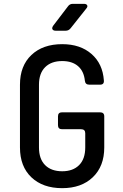

<svg xmlns="http://www.w3.org/2000/svg" viewBox="-20 -970 640 1000"><path d="M304 10Q203 10 143.5 -46.5Q84 -103 84 -202V-529Q84 -627 143.5 -683.5Q203 -740 304 -740Q398 -740 456.5 -689Q515 -638 521 -551Q523 -529 501 -529H445Q424 -529 422 -550Q417 -599 386.5 -625.5Q356 -652 304 -652Q247 -652 215 -620Q183 -588 183 -529V-202Q183 -142 215 -110Q247 -78 304 -78Q360 -78 392 -110Q424 -142 424 -202V-276Q424 -297 402 -297H303Q282 -297 282 -318V-364Q282 -385 303 -385H501Q523 -385 523 -364V-202Q523 -104 463.5 -47Q404 10 304 10ZM270 -810Q258 -810 253.5 -817Q249 -824 257 -836L334 -937Q343 -950 359 -950H417Q430 -950 434 -942.5Q438 -935 429 -925L348 -823Q338 -810 322 -810Z"/></svg>

Font: Pitagon Sans Mono Medium
Style: Regular
Weight: 500
Monospace: yes
Designer: Travis Tran
Foundry: Pitagon
Version: Version 1.001; ttfautohint (v1.8.4.7-5d5b);gftools[0.9.26]